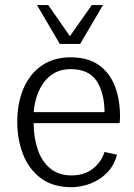

<svg xmlns="http://www.w3.org/2000/svg" viewBox="-20 -740 539 771"><path d="M268.6 11.7Q191.4 11.7 143.1 -25.1Q94.7 -62 72 -121.6Q49.3 -181.2 49.3 -250Q49.3 -325.7 74.2 -384.3Q99.1 -442.9 147 -476.3Q194.8 -509.8 263.7 -509.8Q333.5 -509.8 377.2 -478.5Q420.9 -447.3 441.4 -393.8Q461.9 -340.3 461.9 -273.9Q461.9 -272 461.7 -266.6Q461.4 -261.2 461.2 -255.6Q460.9 -250 460.4 -245.6H115.2Q115.2 -188 131.3 -140.1Q147.5 -92.3 181.2 -64Q214.8 -35.6 267.1 -35.6Q318.4 -35.6 352.8 -62.5Q387.2 -89.4 399.9 -129.9L449.7 -118.7Q438.5 -75.2 409.9 -46.4Q381.3 -17.6 344.2 -3.2Q307.1 11.2 268.6 11.7ZM115.2 -289.6H399.9Q398.9 -369.1 367.4 -415.8Q335.9 -462.4 263.2 -462.4Q229 -462.4 202.6 -449Q176.3 -435.5 158 -411.6Q139.6 -387.7 128.9 -356.4Q118.2 -325.2 115.2 -289.6ZM220.2 -563.5 128.4 -719.7H173.8L260.7 -594.7L348.6 -719.7H393.6L301.8 -563.5Z"/></svg>

Font: Pontano Sans Light
Style: Regular
Weight: 300
Designer: Vernon Adams
Foundry: Vernon Adams
Version: Version 2.001